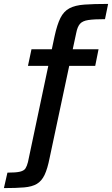

<svg xmlns="http://www.w3.org/2000/svg" viewBox="-81 -762 573 982"><path d="M-61 200 -43 121Q1 121 21.5 116Q42 111 49.5 99Q57 87 62 67L166 -425H62L80 -510H184L198 -576Q211 -636 228 -670Q245 -704 274 -719.5Q303 -735 350.5 -738.5Q398 -742 472 -742L456 -664Q400 -664 370.5 -659.5Q341 -655 328 -640Q315 -625 309 -594L291 -510H423L406 -425H273L173 45Q162 101 147 132.5Q132 164 107.5 178.5Q83 193 42.5 196.5Q2 200 -61 200Z"/></svg>

Font: Saira Medium
Style: Italic
Weight: 500
Italic angle: -12°
Designer: Hector Gatti with collaboration of the Omnibus-Type team
Foundry: Omnibus-Type
Version: Version 1.100; ttfautohint (v1.8.3)